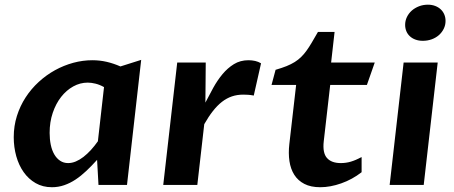

<svg xmlns="http://www.w3.org/2000/svg" viewBox="-20 -782 1918 812"><path d="M419.9 -413.6Q401.9 -423.8 384 -428.2Q366.2 -432.6 351.1 -432.6Q318.8 -432.6 289.8 -416.5Q260.7 -400.4 238.5 -372.1Q216.3 -343.8 203.1 -304.9Q189.9 -266.1 189.9 -220.2Q189.9 -192.9 194.8 -169.4Q199.7 -146 209.7 -128.9Q219.7 -111.8 234.4 -102.1Q249 -92.3 268.1 -92.3Q284.2 -92.3 300.5 -99.1Q316.9 -106 333 -118.4Q349.1 -130.9 364.5 -147.7Q379.9 -164.6 394 -184.6ZM517.1 0H396.5L390.6 -106Q367.7 -80.6 345.2 -59.3Q322.8 -38.1 299.6 -22.7Q276.4 -7.3 251.5 1.2Q226.6 9.8 199.7 9.8Q160.6 9.8 130.6 -7.6Q100.6 -24.9 80.1 -54Q59.6 -83 48.8 -121.3Q38.1 -159.7 38.1 -201.7Q38.1 -249 51.5 -291.5Q64.9 -334 88.4 -370.1Q111.8 -406.2 143.8 -435.5Q175.8 -464.8 212.6 -485.1Q249.5 -505.4 289.8 -516.4Q330.1 -527.3 370.6 -527.3Q401.9 -527.3 431.2 -520.5Q460.4 -513.7 489.3 -501L577.1 -528.8Z M729.5 -517.6H850.1Q849.6 -474.6 849.4 -432.9Q849.1 -391.1 848.6 -348.1Q864.3 -378.9 881.8 -410.6Q899.4 -442.4 920.9 -468.3Q942.4 -494.1 969.2 -510.7Q996.1 -527.3 1030.8 -527.3Q1045.4 -527.3 1059.3 -524.2Q1073.2 -521 1084 -514.2L1053.2 -377.9Q1040 -380.4 1029.5 -381.1Q1019 -381.8 1008.8 -381.8Q982.9 -381.8 960.7 -374.3Q938.5 -366.7 918.7 -351.3Q898.9 -335.9 880.4 -312.3Q861.8 -288.6 843.8 -256.8L814.5 0H670.4Z M1232.4 -422.9H1128.4L1145.5 -486.8Q1172.4 -494.6 1191.9 -502.4Q1211.4 -510.3 1226.6 -519.8Q1241.7 -529.3 1253.4 -540.8Q1265.1 -552.2 1276.1 -567.4Q1287.1 -582.5 1298.6 -602.1Q1310.1 -621.6 1324.7 -647H1395L1380.4 -517.6H1564.9L1531.7 -422.9H1376.5L1349.1 -183.6Q1343.8 -135.3 1362.8 -113.8Q1381.8 -92.3 1421.4 -92.3Q1443.4 -92.3 1463.9 -98.4Q1484.4 -104.5 1509.3 -117.7V-53.7Q1469.7 -22.9 1423.3 -6.6Q1377 9.8 1334.5 9.8Q1294.4 9.8 1267.3 -4.2Q1240.2 -18.1 1224.6 -42.7Q1209 -67.4 1204.1 -100.6Q1199.2 -133.8 1203.6 -172.4Z M1687 -517.6H1831.1L1772 0H1627.9ZM1768.1 -609.4Q1751 -609.4 1737.1 -614.5Q1723.1 -619.6 1713.4 -628.7Q1703.6 -637.7 1698.5 -650.1Q1693.4 -662.6 1693.4 -676.8Q1693.4 -694.3 1700.9 -710Q1708.5 -725.6 1721.4 -737.1Q1734.4 -748.5 1752 -755.4Q1769.5 -762.2 1789.6 -762.2Q1806.6 -762.2 1820.6 -756.8Q1834.5 -751.5 1844.2 -742.2Q1854 -732.9 1859.1 -720.5Q1864.3 -708 1864.3 -693.4Q1864.3 -675.8 1856.7 -660.4Q1849.1 -645 1836.2 -633.5Q1823.2 -622.1 1805.7 -615.7Q1788.1 -609.4 1768.1 -609.4Z"/></svg>

Font: Proza Libre
Style: SemiBold Italic
Weight: 600
Designer: Jasper de Waard
Foundry: Jasper de Waard
Version: Version 1.000; ttfautohint (v1.4.1.8-43bc)